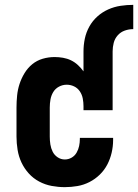

<svg xmlns="http://www.w3.org/2000/svg" viewBox="-20 -763 569 791"><path d="M324 -551Q324 -578 329.5 -604Q335 -630 348 -653.5Q361 -677 381 -695Q401 -713 425.5 -724Q450 -735 476.5 -739Q503 -743 529 -743V-643Q511 -643 494 -637Q477 -631 465 -617.5Q453 -604 448.5 -586.5Q444 -569 444 -551ZM247 8Q220 8 193 3Q166 -2 141.5 -15Q117 -28 98.5 -48.5Q80 -69 68.5 -93.5Q57 -118 52.5 -145.5Q48 -173 48 -200V-320Q48 -345 50.5 -369.5Q53 -394 60.5 -417Q68 -440 81 -461.5Q94 -483 113 -498.5Q132 -514 156 -521Q180 -528 205 -528Q222 -528 239.5 -525Q257 -522 272.5 -514.5Q288 -507 301 -495Q314 -483 324 -469V-551H444V-309H324V-325Q324 -341 321 -357Q318 -373 309 -386.5Q300 -400 285.5 -407Q271 -414 255 -414Q238 -414 223 -406Q208 -398 199.5 -384Q191 -370 188 -353.5Q185 -337 185 -320V-200Q185 -184 187.5 -168Q190 -152 197 -138Q204 -124 217.5 -115Q231 -106 247 -106Q262 -106 275 -113.5Q288 -121 295.5 -134Q303 -147 306 -161.5Q309 -176 309 -191V-195H446V-186Q446 -160 440 -134Q434 -108 422 -85Q410 -62 391 -43.5Q372 -25 348.5 -13Q325 -1 299 3.5Q273 8 247 8Z"/></svg>

Font: Iosevka Heavy
Style: Regular
Weight: 900
Monospace: yes
Designer: Belleve Invis
Foundry: Belleve Invis
Version: Version 32.5.0; ttfautohint (v1.8.4)